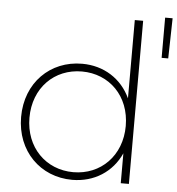

<svg xmlns="http://www.w3.org/2000/svg" viewBox="-54 -816 804 870"><g transform="rotate(5 348.0 -380.5)"><path d="M308 -31C183 -31 89 -125 89 -260C89 -396 183 -489 308 -489C433 -489 527 -396 527 -260C527 -125 433 -31 308 -31ZM526 -742V-386C486 -472 405 -524 306 -524C161 -524 51 -416 51 -260C51 -105 161 4 306 4C406 4 488 -49 527 -136V0H564V-742ZM696 -765H662V-582H692Z"/></g></svg>

Font: Montserrat-Alt1 ExtLt
Style: Regular
Weight: 200
Designer: Differentunic
Foundry: Differentunic
Version: Version 7.222